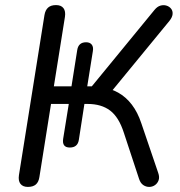

<svg xmlns="http://www.w3.org/2000/svg" viewBox="-20 -732 711 759"><path d="M90.2 6.9Q70.3 6.9 60.9 -5.2Q51.5 -17.3 54.9 -39.7L155.8 -672.6Q159.2 -692.5 170.4 -702.2Q181.5 -711.9 201.4 -711.9Q221.7 -711.9 230.9 -699.8Q240.1 -687.7 236.7 -665.3L192.9 -390.7H262.6L285.3 -534.2Q290.1 -564.9 320.4 -564.9Q335.4 -564.9 342.7 -555.6Q350 -546.3 347.1 -529.8L324.9 -390.7H346.9L333.7 -379.4L590.9 -693Q601.6 -706.1 614 -709.7Q626.4 -713.3 637.8 -709.9Q649.2 -706.5 656.2 -697.8Q663.3 -689.1 662.3 -676.4Q661.3 -663.8 649.6 -649.2L413.2 -361.3L376.2 -387.7Q416.1 -383.3 447.1 -365.9Q478.2 -348.5 501.2 -318.3Q524.3 -288 538.7 -244.6L605.5 -48.3Q611.3 -31.8 607 -19.5Q602.6 -7.1 592.4 -0.1Q582.2 6.9 569.6 6.9Q557 6.9 546.1 -0.6Q535.2 -8.2 529.8 -24.7L469.6 -207.2Q449.9 -268.7 415.4 -294.9Q380.9 -321.1 326.1 -321.1H298.9L315.2 -331L291.6 -178.6Q286.7 -148.8 256 -148.8Q224.4 -148.8 229.7 -183.5L251.9 -321.1H181.7L135.8 -32.4Q132.9 -12.5 121.8 -2.8Q110.6 6.9 90.2 6.9Z"/></svg>

Font: Nunito ExtraLight
Style: Italic
Weight: 200
Italic angle: -9°
Designer: Vernon Adams
Foundry: Vernon Adams
Version: Version 3.602